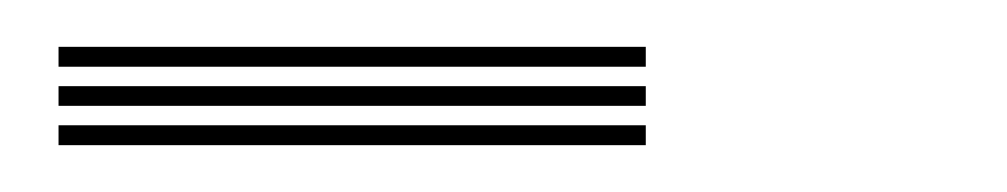

<svg xmlns="http://www.w3.org/2000/svg" viewBox="-20 -707 430 82"><path d="M5 -678.5V-687H255.8V-678.5ZM5 -645V-653.5H255.8V-645ZM5 -661.8V-670.2H255.8V-661.8Z"/></svg>

Font: Big Shoulders Inline Text ExtraLight
Style: Regular
Weight: 250
Version: Version 2.002